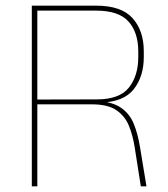

<svg xmlns="http://www.w3.org/2000/svg" viewBox="-20 -659 594 679"><path d="M478 0 456.5 -137Q450 -179.5 436 -214Q422 -248.5 391.8 -269.2Q361.5 -290 305 -290H104.5V-307L322.5 -307.5Q402.5 -307.5 435.8 -349.2Q469 -391 469 -457.5V-477Q469 -544 434.5 -582.8Q400 -621.5 319 -621.5H101.5V-639H320Q409 -639 448.8 -594.8Q488.5 -550.5 488.5 -477.5V-457Q488.5 -388.5 453 -343.5Q417.5 -298.5 336 -296L335 -297L324.5 -302Q379 -298.5 409 -277.2Q439 -256 453.2 -220.8Q467.5 -185.5 475 -139.5L498 0ZM92.5 0V-639H112V-304V-295.5V0Z"/></svg>

Font: Anek Gurmukhi Medium Thin
Style: Regular
Weight: 250
Version: Version 1.003